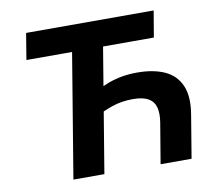

<svg xmlns="http://www.w3.org/2000/svg" viewBox="-80 -821 1032 915"><g transform="rotate(-10 436.0 -364.0)"><path d="M590.3 -449.7Q669.9 -449.7 723.9 -424.8Q777.8 -399.9 800.8 -346.2Q823.7 -292.5 809.1 -206.5L774.9 0H625L657.7 -195.8Q665 -240.2 656.7 -269.8Q648.4 -299.3 622.1 -314Q595.7 -328.6 548.3 -328.6Q494.1 -328.6 447.3 -312.7Q400.4 -296.9 363.3 -273.9L383.8 -396Q418.5 -414.1 450.9 -426Q483.4 -438 517.3 -443.8Q551.3 -449.7 590.3 -449.7ZM456.5 -625 353 0H203.1L306.6 -625ZM81.5 -600.1 102.5 -727.5H719.7L698.2 -600.1Z"/></g></svg>

Font: Inter 28pt
Style: Bold Italic
Weight: 700
Italic angle: -9.3988°
Designer: Rasmus Andersson
Foundry: rsms
Version: Version 4.001;git-66647c0bb